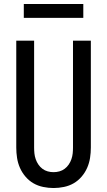

<svg xmlns="http://www.w3.org/2000/svg" viewBox="-20 -940 540 968"><path d="M250 8Q224 8 197.5 2.5Q171 -3 148.5 -16Q126 -29 108.5 -49.5Q91 -70 80.5 -94Q70 -118 66 -144Q62 -170 62 -196V-735H152V-196Q152 -181 153.5 -166.5Q155 -152 160 -137.5Q165 -123 173.5 -110.5Q182 -98 194 -89Q206 -80 220.5 -76Q235 -72 250 -72Q265 -72 279.5 -76Q294 -80 306 -89Q318 -98 326.5 -110.5Q335 -123 340 -137.5Q345 -152 346.5 -166.5Q348 -181 348 -196V-735H438V-196Q438 -170 434 -144Q430 -118 419.5 -94Q409 -70 391.5 -49.5Q374 -29 351.5 -16Q329 -3 302.5 2.5Q276 8 250 8ZM100 -850V-920H400V-850Z"/></svg>

Font: Iosevka SS04 Medium
Style: Regular
Weight: 500
Monospace: yes
Designer: Belleve Invis
Foundry: Belleve Invis
Version: Version 19.0.0; ttfautohint (v1.8.4)